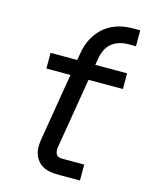

<svg xmlns="http://www.w3.org/2000/svg" viewBox="-110 -792 671 863"><g transform="rotate(15 225.0 -361.0)"><path d="M243 0Q225 0 207.5 -3Q190 -6 175 -14Q160 -22 149.5 -35Q139 -48 133.5 -64Q128 -80 128 -98Q128 -116 131 -134L183 -447H71V-520H195L200 -549Q203 -572 211 -594.5Q219 -617 232.5 -638Q246 -659 264.5 -675.5Q283 -692 305.5 -702.5Q328 -713 351.5 -717.5Q375 -722 398 -722H434V-648H398Q378 -648 357.5 -642Q337 -636 320.5 -622Q304 -608 295.5 -588.5Q287 -569 284 -549L279 -520H427V-447H267L213 -122Q211 -113 211.5 -104.5Q212 -96 215.5 -88.5Q219 -81 226.5 -77.5Q234 -74 243 -74H347V0Z"/></g></svg>

Font: Iosevka Etoile
Style: Italic
Weight: 400
Italic angle: -9°
Designer: Belleve Invis
Foundry: Belleve Invis
Version: Version 22.1.2; ttfautohint (v1.8.4)